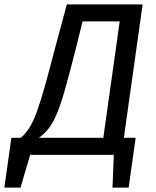

<svg xmlns="http://www.w3.org/2000/svg" viewBox="-87 -709 712 879"><path d="M219 -689H566L469 0H-1L8 -78Q31 -98 48 -125Q65 -152 81.5 -197Q98 -242 118 -313Q138 -384 166 -492ZM386 -78 461 -611H291L259 -482Q233 -380 214 -311.5Q195 -243 177.5 -198.5Q160 -154 140 -126.5Q120 -99 91 -78ZM407 -78H534L502 150H428L434 0H396ZM-67 150 -35 -78H78L89 0H51L7 150Z"/></svg>

Font: Fira Sans Variable
Style: Italic
Weight: 397
Italic angle: -8°
Designer: Carrois Corporate & Edenspiekermann AG
Foundry: Carrois Corporate GbR & Edenspiekermann AG
Version: Version 4.202